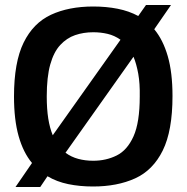

<svg xmlns="http://www.w3.org/2000/svg" viewBox="-20 -736 748 768"><path d="M141 12H42L108 -84Q73 -126 54.5 -191.5Q36 -257 36 -350Q36 -487 74.5 -565.5Q113 -644 184 -677Q255 -710 353 -710Q405 -710 450.5 -701Q496 -692 533 -672L564 -716H664L597 -619Q632 -577 651 -511.5Q670 -446 670 -352Q670 -213 631 -134Q592 -55 520.5 -22.5Q449 10 352 10Q299 10 253 0.5Q207 -9 170 -31ZM167 -350Q167 -300 173 -262Q179 -224 191 -195L462 -577Q438 -594 410.5 -600.5Q383 -607 353 -607Q314 -607 280.5 -595.5Q247 -584 221 -556Q195 -528 181 -478Q167 -428 167 -350ZM353 -93Q404 -93 446.5 -114Q489 -135 514 -190.5Q539 -246 539 -350Q540 -402 533 -441Q526 -480 514 -509L242 -125Q265 -108 293 -100.5Q321 -93 353 -93Z"/></svg>

Font: Georama SemiBold
Style: Regular
Weight: 600
Designer: Jean-Baptiste Levee
Foundry: Production Type
Version: Version 1.000